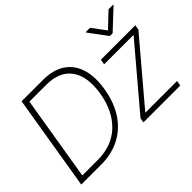

<svg xmlns="http://www.w3.org/2000/svg" viewBox="-130 -1067 1382 1382"><g transform="rotate(-45 560.5 -376.5)"><path d="M236.3 0H34.7L154.8 -727.5H372.1Q474.6 -727.5 540.3 -684.3Q606 -641.1 631.6 -560.1Q657.2 -479 638.2 -365.7Q619.1 -250.5 565.4 -168.7Q511.7 -86.9 428.2 -43.5Q344.7 0 236.3 0ZM86.4 -41H241.2Q387.2 -41 478 -127.4Q568.8 -213.9 594.2 -365.7Q619.1 -516.1 559.8 -601.1Q500.5 -686 363.3 -686H192.9ZM667.5 0 673.8 -36.1 1060.5 -492.7 1061 -495.6H763.2L770 -535.6H1120.6L1114.3 -498L728.5 -42.5L728 -39.6H1049.3L1042.5 0ZM877.4 -753.4 955.1 -648.4 1065.9 -753.4H1113.8L1112.8 -749.5L964.8 -610.8H936L833 -749.5L834 -753.4Z"/></g></svg>

Font: Inter Display Extra Light
Style: Italic
Weight: 200
Italic angle: -9.39999°
Designer: Rasmus Andersson
Foundry: rsms
Version: Version 4.000;git-4fc901f